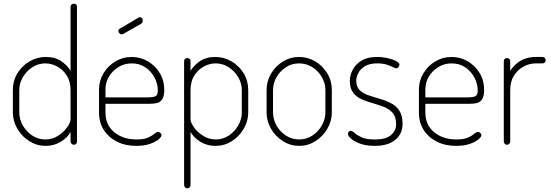

<svg xmlns="http://www.w3.org/2000/svg" viewBox="-20 -788 3002 1045"><path d="M228 6Q181 6 140 -19.5Q99 -45 74.5 -87Q50 -129 50 -176V-298Q50 -348 74.5 -388.5Q99 -429 140 -453.5Q181 -478 230 -478Q280 -478 314 -454.5Q348 -431 364 -402V-751Q364 -759 369.5 -763.5Q375 -768 382 -768Q390 -768 394.5 -763.5Q399 -759 399 -751V-18Q399 -11 394.5 -5.5Q390 0 382 0Q375 0 369.5 -5.5Q364 -11 364 -18V-70Q348 -39 311 -16.5Q274 6 228 6ZM226 -29Q266 -29 297 -49.5Q328 -70 346 -96Q364 -122 364 -139V-298Q364 -344 344 -376Q324 -408 292.5 -425.5Q261 -443 227 -443Q188 -443 156 -422Q124 -401 104.5 -368Q85 -335 85 -298V-176Q85 -139 104.5 -105Q124 -71 156 -50Q188 -29 226 -29Z M721 6Q662 6 616.5 -17Q571 -40 545 -80.5Q519 -121 519 -176V-301Q519 -349 543.5 -389.5Q568 -430 608.5 -454Q649 -478 697 -478Q744 -478 784.5 -454.5Q825 -431 849.5 -390.5Q874 -350 874 -298Q874 -262 862 -246Q850 -230 831.5 -226.5Q813 -223 791 -223H554V-176Q554 -108 602 -68.5Q650 -29 723 -29Q765 -29 787 -39.5Q809 -50 820.5 -60Q832 -70 841 -70Q846 -70 850 -67Q854 -64 856.5 -60Q859 -56 859 -52Q859 -43 842.5 -29Q826 -15 795 -4.5Q764 6 721 6ZM554 -258H779Q816 -258 827.5 -265Q839 -272 839 -295Q839 -331 821.5 -365Q804 -399 772 -421Q740 -443 697 -443Q657 -443 624.5 -423Q592 -403 573 -371Q554 -339 554 -301ZM643 -601Q636 -601 630 -606.5Q624 -612 624 -619Q624 -628 632 -632L734 -692Q738 -694 741 -694Q749 -694 753 -688.5Q757 -683 757 -676Q757 -664 747 -658L652 -604Q650 -603 647.5 -602Q645 -601 643 -601Z M999 237Q992 237 987 231.5Q982 226 982 219V-455Q982 -463 987 -467.5Q992 -472 999 -472Q1007 -472 1012 -467.5Q1017 -463 1017 -455V-402Q1034 -431 1067.5 -454.5Q1101 -478 1151 -478Q1200 -478 1241 -453.5Q1282 -429 1306.5 -388.5Q1331 -348 1331 -298V-176Q1331 -129 1306.5 -87Q1282 -45 1241.5 -19.5Q1201 6 1153 6Q1107 6 1070.5 -16.5Q1034 -39 1017 -70V219Q1017 226 1012 231.5Q1007 237 999 237ZM1155 -29Q1193 -29 1225 -50Q1257 -71 1276.5 -105Q1296 -139 1296 -176V-298Q1296 -335 1276.5 -368Q1257 -401 1225 -422Q1193 -443 1154 -443Q1120 -443 1088.5 -425.5Q1057 -408 1037 -376Q1017 -344 1017 -298V-139Q1017 -122 1035 -96Q1053 -70 1084.5 -49.5Q1116 -29 1155 -29Z M1608 6Q1561 6 1520.5 -19.5Q1480 -45 1455.5 -86.5Q1431 -128 1431 -176V-298Q1431 -346 1455 -387Q1479 -428 1519.5 -453Q1560 -478 1608 -478Q1656 -478 1696.5 -453.5Q1737 -429 1761.5 -388.5Q1786 -348 1786 -298V-176Q1786 -129 1761.5 -87Q1737 -45 1696.5 -19.5Q1656 6 1608 6ZM1608 -29Q1648 -29 1680 -50Q1712 -71 1731.5 -105Q1751 -139 1751 -176V-298Q1751 -335 1732 -368Q1713 -401 1680.5 -422Q1648 -443 1608 -443Q1568 -443 1536 -422Q1504 -401 1485 -368Q1466 -335 1466 -298V-176Q1466 -139 1485 -105Q1504 -71 1536.5 -50Q1569 -29 1608 -29Z M2020 6Q1975 6 1942.5 -5.5Q1910 -17 1892 -32Q1874 -47 1874 -59Q1874 -64 1876 -67.5Q1878 -71 1881.5 -73.5Q1885 -76 1888 -76Q1897 -76 1909.5 -64.5Q1922 -53 1947 -41Q1972 -29 2019 -29Q2082 -29 2109 -53.5Q2136 -78 2136 -112Q2136 -151 2118 -172.5Q2100 -194 2071 -205.5Q2042 -217 2010 -226Q1978 -235 1949 -247.5Q1920 -260 1902 -283.5Q1884 -307 1884 -348Q1884 -378 1899.5 -408Q1915 -438 1947.5 -458Q1980 -478 2032 -478Q2062 -478 2090 -471.5Q2118 -465 2136 -455.5Q2154 -446 2154 -436Q2154 -433 2151.5 -428Q2149 -423 2145.5 -419.5Q2142 -416 2137 -416Q2131 -416 2118 -423Q2105 -430 2084 -436.5Q2063 -443 2033 -443Q1991 -443 1966 -427.5Q1941 -412 1930 -390.5Q1919 -369 1919 -349Q1919 -316 1937 -298Q1955 -280 1984 -270Q2013 -260 2045 -251Q2077 -242 2106 -227.5Q2135 -213 2153 -186.5Q2171 -160 2171 -114Q2171 -59 2131 -26.5Q2091 6 2020 6Z M2462 6Q2403 6 2357.5 -17Q2312 -40 2286 -80.5Q2260 -121 2260 -176V-301Q2260 -349 2284.5 -389.5Q2309 -430 2349.5 -454Q2390 -478 2438 -478Q2485 -478 2525.5 -454.5Q2566 -431 2590.5 -390.5Q2615 -350 2615 -298Q2615 -262 2603 -246Q2591 -230 2572.5 -226.5Q2554 -223 2532 -223H2295V-176Q2295 -108 2343 -68.5Q2391 -29 2464 -29Q2506 -29 2528 -39.5Q2550 -50 2561.5 -60Q2573 -70 2582 -70Q2587 -70 2591 -67Q2595 -64 2597.5 -60Q2600 -56 2600 -52Q2600 -43 2583.5 -29Q2567 -15 2536 -4.5Q2505 6 2462 6ZM2295 -258H2520Q2557 -258 2568.5 -265Q2580 -272 2580 -295Q2580 -331 2562.5 -365Q2545 -399 2513 -421Q2481 -443 2438 -443Q2398 -443 2365.5 -423Q2333 -403 2314 -371Q2295 -339 2295 -301Z M2739 0Q2732 0 2727 -5.5Q2722 -11 2722 -18V-455Q2722 -463 2727 -467.5Q2732 -472 2739 -472Q2747 -472 2752 -467.5Q2757 -463 2757 -455V-402Q2769 -422 2788 -439Q2807 -456 2834 -467Q2861 -478 2896 -478H2933Q2940 -478 2945 -473Q2950 -468 2950 -460Q2950 -453 2945 -448Q2940 -443 2933 -443H2896Q2861 -443 2829 -425.5Q2797 -408 2777 -376Q2757 -344 2757 -298V-18Q2757 -11 2752 -5.5Q2747 0 2739 0Z"/></svg>

Font: Dosis ExtraLight ExtraLight
Style: Regular
Weight: 250
Version: Version 3.001; ttfautohint (v1.8.2)